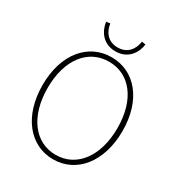

<svg xmlns="http://www.w3.org/2000/svg" viewBox="-196 -970 1041 1115"><g transform="rotate(30 324.0 -413.0)"><path d="M324 12C480 12 592 -124 592 -332C592 -540 480 -672 324 -672C168 -672 56 -540 56 -332C56 -124 168 12 324 12ZM324 -18C184 -18 90 -142 90 -332C90 -522 184 -642 324 -642C464 -642 558 -522 558 -332C558 -142 464 -18 324 -18ZM324 -712C411 -712 449 -779 456 -834L430 -838C423 -786 391 -738 324 -738C257 -738 225 -786 218 -838L192 -834C199 -779 237 -712 324 -712Z"/></g></svg>

Font: Source Sans Pro ExtraLight
Style: Regular
Weight: 200
Designer: Paul D. Hunt
Foundry: Adobe Systems Incorporated
Version: Version 3.006;hotconv 1.0.111;makeotfexe 2.5.65597